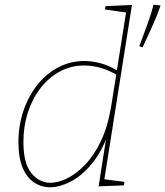

<svg xmlns="http://www.w3.org/2000/svg" viewBox="-20 -786 699 812"><path d="M192 6Q155 6 124.5 -14Q94 -34 76 -76Q58 -118 58 -185Q58 -255 79 -317Q100 -379 137.5 -426.5Q175 -474 226 -501Q277 -528 337 -528Q369 -528 405 -518.5Q441 -509 481 -485L473 -480L514 -739L520 -732L424 -746L426 -760L538 -765L420 -19L413 -29L506 -17L504 -2L397 2L432 -220L438 -221Q409 -141 366 -90.5Q323 -40 277 -17Q231 6 192 6ZM193 -13Q226 -13 264.5 -32Q303 -51 340.5 -90Q378 -129 407 -190Q436 -251 450 -335L473 -479L478 -467Q441 -489 405.5 -499Q370 -509 336 -509Q280 -509 233 -483.5Q186 -458 151.5 -413.5Q117 -369 98 -310.5Q79 -252 79 -186Q79 -95 112.5 -54Q146 -13 193 -13ZM583 -586 569 -590Q590 -646 606 -690.5Q622 -735 629 -766L659 -763Q650 -734 630.5 -689.5Q611 -645 583 -586Z"/></svg>

Font: Bitter Thin Thin
Style: Italic
Weight: 250
Italic angle: -9°
Version: Version 2.002